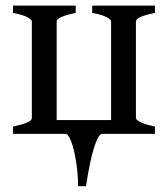

<svg xmlns="http://www.w3.org/2000/svg" viewBox="-20 -474 594 680"><path d="M248 -454.1V-428.2Q215.8 -421.9 198.2 -414.1Q180.7 -406.2 180.7 -399.4V-48.8H373.5V-398.4Q373.5 -404.3 357.7 -413.1Q341.8 -421.9 306.6 -428.2V-454.1H528.8V-428.2Q461.4 -415 461.4 -398.4V-55.7Q461.4 -49.3 478.5 -41Q495.6 -32.7 528.8 -25.9V0H340.8Q330.1 2.4 319.6 30.3Q309.1 58.1 300 99.6Q291 141.1 284.7 185.5H256.8Q255.9 136.7 249 95.2Q242.2 53.7 232.4 27.8Q222.7 2 212.9 0H25.9V-25.9Q92.8 -39.6 92.8 -55.7V-398.4Q92.8 -404.3 76.9 -413.1Q61 -421.9 25.9 -428.2V-454.1Z"/></svg>

Font: Gentium Book Plus
Style: Regular
Weight: 400
Designer: Victor Gaultney, Annie Olsen, Iska Routamaa, Becca Hirsbrunner
Foundry: SIL International
Version: Version 6.101